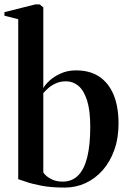

<svg xmlns="http://www.w3.org/2000/svg" viewBox="-27 -838 578 869"><path d="M-7 -767V-783L132.5 -818H152.5L169 -804.5V-439Q175.5 -452.5 195.5 -471.5Q215.5 -490.5 246.8 -505Q278 -519.5 317 -519.5Q380 -519.5 422.8 -490.8Q465.5 -462 487.5 -408.2Q509.5 -354.5 509.5 -279.5Q509.5 -212.5 490.2 -158.8Q471 -105 437.2 -67Q403.5 -29 359.5 -9Q315.5 11 266.5 11Q205 11 160.8 2.5Q116.5 -6 90 -15.5Q63.5 -25 55.5 -27V-751ZM272.5 -470Q245 -470 224.5 -460.2Q204 -450.5 190.2 -438Q176.5 -425.5 169 -416.5V-57.5Q178.5 -42 201.8 -29Q225 -16 256.5 -16Q299 -16 326.8 -44Q354.5 -72 368 -127.2Q381.5 -182.5 381.5 -263.5Q381.5 -338.5 367 -383.8Q352.5 -429 327.8 -449.5Q303 -470 272.5 -470Z"/></svg>

Font: Merriweather 144pt SemiBold
Style: Regular
Weight: 600
Version: Version 2.100